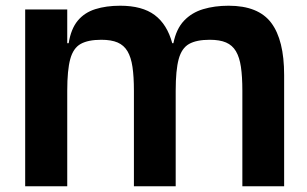

<svg xmlns="http://www.w3.org/2000/svg" viewBox="-20 -651 1072 671"><path d="M68 0V-618H215V-500H220Q228 -550 251.5 -578.5Q275 -607 313 -619Q351 -631 400 -631Q477 -631 520.5 -598.5Q564 -566 582 -500H586Q596 -550 623 -578.5Q650 -607 690 -619Q730 -631 779 -631Q883 -631 928 -571Q973 -511 973 -389V0H827V-334Q827 -383 822 -417Q817 -451 804.5 -472Q792 -493 770 -502.5Q748 -512 713 -512Q667 -512 641 -497.5Q615 -483 604.5 -444.5Q594 -406 594 -334V0H448V-334Q448 -383 443 -417Q438 -451 425.5 -472Q413 -493 391 -502.5Q369 -512 334 -512Q288 -512 262 -497.5Q236 -483 225.5 -444.5Q215 -406 215 -334V0Z"/></svg>

Font: Matangi Black
Style: Regular
Weight: 900
Designer: Prashant Pant
Foundry: The Graphic Ant
Version: Version 3.002